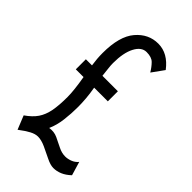

<svg xmlns="http://www.w3.org/2000/svg" viewBox="-203 -682 755 755"><g transform="rotate(45 175.0 -304.0)"><path d="M50 8 27 -49Q56 -69 71 -91Q86 -113 92 -144Q98 -175 98 -222Q98 -258 87 -322H44V-378H78Q73 -411 73 -442Q73 -535 110.5 -579Q148 -623 202 -623Q256 -623 296 -570L260 -520Q248 -540 234.5 -553.5Q221 -567 193 -567Q165 -567 147.5 -533.5Q130 -500 130 -443Q130 -430 132 -414Q134 -398 136 -378H222V-322H146Q151 -294 153 -269Q155 -244 155 -224Q155 -186 150.5 -150Q146 -114 133 -85Q157 -89 177.5 -79.5Q198 -70 217.5 -60Q237 -50 257 -50Q270 -50 285 -55.5Q300 -61 311 -74L328 -17Q310 0 292 7.5Q274 15 256 15Q239 15 216 3.5Q193 -8 169 -19Q145 -30 126 -30Q111 -30 93 -20.5Q75 -11 50 8Z"/></g></svg>

Font: Inconsolata ExtraCondensed
Style: Regular
Weight: 400
Width: 2
Monospace: yes
Designer: Raph Levien, Cyreal, Brenton Simpson
Foundry: Raph Levien, Cyreal, Google
Version: Version 3.001; ttfautohint (v1.8.2.53-6de2)